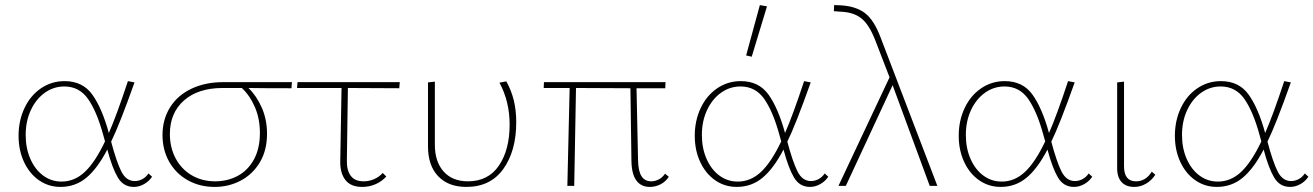

<svg xmlns="http://www.w3.org/2000/svg" viewBox="-20 -731 5165 755"><path d="M578 -36Q566 -18 546.5 -7Q527 4 506 4Q465 4 443 -33.5Q421 -71 402 -143Q363 -68 319.5 -32Q276 4 218 4Q171 4 133.5 -22Q96 -48 74.5 -94Q53 -140 53 -197Q53 -257 76.5 -306.5Q100 -356 141.5 -384Q183 -412 234 -412Q305 -412 343 -359Q381 -306 408 -208Q438 -276 483 -412L509 -407Q450 -241 417 -174Q438 -95 457 -57Q476 -19 510 -19Q525 -19 539.5 -26.5Q554 -34 564 -49ZM393 -175 386 -200Q361 -292 326.5 -341.5Q292 -391 233 -391Q191 -391 156.5 -366.5Q122 -342 101.5 -298.5Q81 -255 81 -200Q81 -148 99.5 -106Q118 -64 150 -40.5Q182 -17 222 -17Q273 -17 313.5 -55Q354 -93 393 -175Z M1126 -384Q1011 -384 957 -385Q989 -354 1009.5 -307.5Q1030 -261 1030 -205Q1030 -140 1002 -93Q974 -46 927 -21Q880 4 824 4Q765 4 718 -22.5Q671 -49 645 -95.5Q619 -142 619 -200Q619 -261 648.5 -308.5Q678 -356 732.5 -382Q787 -408 858 -408H1128ZM931 -385H856Q759 -385 703.5 -336Q648 -287 648 -204Q648 -151 670.5 -108.5Q693 -66 733.5 -42Q774 -18 826 -18Q875 -18 915 -39.5Q955 -61 978.5 -104Q1002 -147 1002 -208Q1002 -264 982.5 -309.5Q963 -355 931 -385Z M1344 -100Q1343 -62 1359 -40Q1375 -18 1410 -18Q1431 -18 1451 -26.5Q1471 -35 1485 -51L1499 -37Q1482 -18 1457.5 -7Q1433 4 1404 4Q1359 4 1338 -23.5Q1317 -51 1318 -97L1323 -385H1148L1150 -408H1552L1550 -384L1348 -385Z M1663 -155V-407L1690 -410V-162Q1690 -95 1724.5 -56.5Q1759 -18 1820 -18Q1900 -18 1942 -80Q1984 -142 1984 -241Q1984 -332 1944 -406L1971 -411Q1991 -375 2000.5 -336Q2010 -297 2010 -250Q2010 -138 1959.5 -67Q1909 4 1814 4Q1743 4 1703 -38Q1663 -80 1663 -155Z M2610 -36Q2598 -17 2578 -6.5Q2558 4 2535 4Q2501 4 2482.5 -21Q2464 -46 2463 -97L2459 -384L2245 -385L2238 0H2211L2220 -385H2118L2119 -408H2597L2596 -384H2483L2489 -100Q2490 -57 2503 -37.5Q2516 -18 2541 -18Q2556 -18 2570.5 -25.5Q2585 -33 2595 -48Z M2936 -508 2914 -513 2968 -711 2996 -706ZM3237 -36Q3225 -18 3205.5 -7Q3186 4 3165 4Q3124 4 3102 -33.5Q3080 -71 3061 -143Q3022 -68 2978.5 -32Q2935 4 2877 4Q2830 4 2792.5 -22Q2755 -48 2733.5 -94Q2712 -140 2712 -197Q2712 -257 2735.5 -306.5Q2759 -356 2800.5 -384Q2842 -412 2893 -412Q2964 -412 3002 -359Q3040 -306 3067 -208Q3097 -276 3142 -412L3168 -407Q3109 -241 3076 -174Q3097 -95 3116 -57Q3135 -19 3169 -19Q3184 -19 3198.5 -26.5Q3213 -34 3223 -49ZM3052 -175 3045 -200Q3020 -292 2985.5 -341.5Q2951 -391 2892 -391Q2850 -391 2815.5 -366.5Q2781 -342 2760.5 -298.5Q2740 -255 2740 -200Q2740 -148 2758.5 -106Q2777 -64 2809 -40.5Q2841 -17 2881 -17Q2932 -17 2972.5 -55Q3013 -93 3052 -175Z M3636 0 3490 -396 3306 0H3277L3478 -427L3422 -572Q3398 -634 3367.5 -658.5Q3337 -683 3286 -685L3259 -687L3260 -711L3288 -710Q3347 -706 3382 -679Q3417 -652 3443 -583L3666 0Z M4275 -36Q4263 -18 4243.5 -7Q4224 4 4203 4Q4162 4 4140 -33.5Q4118 -71 4099 -143Q4060 -68 4016.5 -32Q3973 4 3915 4Q3868 4 3830.5 -22Q3793 -48 3771.5 -94Q3750 -140 3750 -197Q3750 -257 3773.5 -306.5Q3797 -356 3838.5 -384Q3880 -412 3931 -412Q4002 -412 4040 -359Q4078 -306 4105 -208Q4135 -276 4180 -412L4206 -407Q4147 -241 4114 -174Q4135 -95 4154 -57Q4173 -19 4207 -19Q4222 -19 4236.5 -26.5Q4251 -34 4261 -49ZM4090 -175 4083 -200Q4058 -292 4023.5 -341.5Q3989 -391 3930 -391Q3888 -391 3853.5 -366.5Q3819 -342 3798.5 -298.5Q3778 -255 3778 -200Q3778 -148 3796.5 -106Q3815 -64 3847 -40.5Q3879 -17 3919 -17Q3970 -17 4010.5 -55Q4051 -93 4090 -175Z M4373 -74V-407L4400 -410V-77Q4400 -18 4447 -18Q4486 -18 4509 -56L4523 -44Q4509 -22 4487 -9Q4465 4 4440 4Q4407 4 4389.5 -16Q4372 -36 4373 -74Z M5125 -36Q5113 -18 5093.5 -7Q5074 4 5053 4Q5012 4 4990 -33.5Q4968 -71 4949 -143Q4910 -68 4866.5 -32Q4823 4 4765 4Q4718 4 4680.5 -22Q4643 -48 4621.5 -94Q4600 -140 4600 -197Q4600 -257 4623.5 -306.5Q4647 -356 4688.5 -384Q4730 -412 4781 -412Q4852 -412 4890 -359Q4928 -306 4955 -208Q4985 -276 5030 -412L5056 -407Q4997 -241 4964 -174Q4985 -95 5004 -57Q5023 -19 5057 -19Q5072 -19 5086.5 -26.5Q5101 -34 5111 -49ZM4940 -175 4933 -200Q4908 -292 4873.5 -341.5Q4839 -391 4780 -391Q4738 -391 4703.5 -366.5Q4669 -342 4648.5 -298.5Q4628 -255 4628 -200Q4628 -148 4646.5 -106Q4665 -64 4697 -40.5Q4729 -17 4769 -17Q4820 -17 4860.5 -55Q4901 -93 4940 -175Z"/></svg>

Font: Ysabeau Infant Extralight
Style: Regular
Weight: 200
Designer: Christian Thalmann (Catharsis Fonts)
Version: Version 0.003